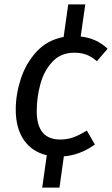

<svg xmlns="http://www.w3.org/2000/svg" viewBox="-20 -704 512 878"><path d="M148 -196Q148 -66 255 -66Q288 -66 315.5 -76Q343 -86 377 -107L414 -43Q346 5 272 11L252 154H173L194 6Q126 -10 89 -64Q52 -118 52 -203Q52 -272 75 -343Q98 -414 147 -467.5Q196 -521 271 -535L292 -684H370L349 -537Q422 -529 472 -481L423 -424Q399 -445 375 -454Q351 -463 320 -463Q258 -463 219.5 -421.5Q181 -380 164.5 -319Q148 -258 148 -196Z"/></svg>

Font: Fira Sans
Style: Italic
Weight: 400
Italic angle: -8°
Designer: bBox Type GmbH & Carrois Corporate GbR & Edenspiekermann AG
Foundry: bBox Type GmbH & Carrois Corporate GbR & Edenspiekermann AG
Version: Version 4.301